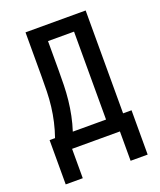

<svg xmlns="http://www.w3.org/2000/svg" viewBox="-152 -764 854 1026"><g transform="rotate(-20 275.0 -251.5)"><path d="M42 167V-85H73Q87 -125 96.5 -166.5Q106 -208 111 -250Q116 -292 117 -334Q118 -376 118 -419V-670H460V-85H508V167H411V0H139V167ZM174 -85H363V-585H215V-419Q215 -377 214 -334.5Q213 -292 208.5 -250Q204 -208 195.5 -166.5Q187 -125 174 -85Z"/></g></svg>

Font: Lode Dark Term
Style: Bold
Weight: 700
Monospace: yes
Designer: Belleve Invis
Foundry: Belleve Invis
Version: Version 29.2.0